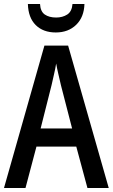

<svg xmlns="http://www.w3.org/2000/svg" viewBox="-20 -944 566 964"><path d="M419 0 363 -208H163L108 0H0L203 -715H322L526 0ZM286 -516Q280 -542 273 -572Q266 -602 262 -625Q258 -600 251 -570Q244 -540 239 -517L184 -299H342ZM404 -924Q402 -858 362.5 -819.5Q323 -781 260 -781Q197 -781 159.5 -818Q122 -855 120 -924H181Q183 -886 205 -871Q227 -856 262 -856Q294 -856 317.5 -871Q341 -886 344 -924Z"/></svg>

Font: Noto Sans Telugu Condensed Medium
Style: Regular
Weight: 500
Width: 3
Designer: Jelle Bosma - Monotype Design Team
Foundry: Monotype Imaging Inc.
Version: Version 2.005; ttfautohint (v1.8.4.7-5d5b)